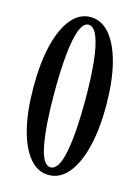

<svg xmlns="http://www.w3.org/2000/svg" viewBox="-111 -774 615 848"><g transform="rotate(15 196.0 -350.0)"><path d="M196.5 11Q146 11 109 -33.2Q72 -77.5 52 -158.2Q32 -239 32 -349Q32 -459.5 52 -540.8Q72 -622 109 -666.5Q146 -711 196.5 -711Q247.5 -711 285 -666.5Q322.5 -622 343 -540.8Q363.5 -459.5 363.5 -349Q363.5 -239 343 -158.2Q322.5 -77.5 285 -33.2Q247.5 11 196.5 11ZM196.5 -24Q233.5 -24 250.8 -111.8Q268 -199.5 268 -349Q268 -449 260.5 -522.2Q253 -595.5 237 -635.8Q221 -676 196.5 -676Q172.5 -676 157.2 -635.8Q142 -595.5 134.8 -522.2Q127.5 -449 127.5 -349Q127.5 -199.5 143.8 -111.8Q160 -24 196.5 -24Z"/></g></svg>

Font: Imbue 10pt Medium
Style: Regular
Weight: 500
Designer: Tyler Finck
Foundry: Etcetera Type Company
Version: Version 1.102; ttfautohint (v1.8.3)